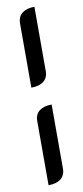

<svg xmlns="http://www.w3.org/2000/svg" viewBox="-102 -813 433 1002"><g transform="rotate(-10 114.5 -312.0)"><path d="M70 -704Q70 -740 94 -758.5Q118 -777 159 -777V-437Q159 -401 135.5 -382.5Q112 -364 70 -364ZM70 -187Q70 -223 94 -241Q118 -259 159 -259V80Q159 116 135.5 134.5Q112 153 70 153Z"/></g></svg>

Font: K2D
Style: Regular
Weight: 400
Version: Version 1.000; ttfautohint (v1.6)